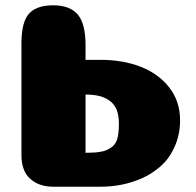

<svg xmlns="http://www.w3.org/2000/svg" viewBox="-20 -705 740 725"><path d="M303 -348Q331 -348 353 -343Q374 -338 392 -326Q410 -314 420 -292Q429 -269 429 -237Q429 -200 422 -178Q415 -157 397 -146Q380 -135 360 -132Q339 -128 303 -128ZM61 -120Q61 -59 94 -30Q127 0 181 0H359Q424 0 479 -18Q534 -35 574 -67Q615 -98 637 -146Q660 -193 660 -251Q660 -322 619 -375Q578 -427 511 -453Q444 -479 360 -479H303V-535Q303 -616 273 -651Q243 -685 181 -685Q119 -685 90 -654Q61 -622 61 -542Z"/></svg>

Font: Coiny 2.0
Style: Regular
Weight: 400
Version: Version 1.001 July 11, 2018